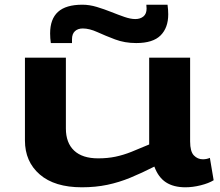

<svg xmlns="http://www.w3.org/2000/svg" viewBox="-20 -786 935 816"><path d="M328 10Q212 10 149 -44.5Q86 -99 86 -189V-541H260V-240Q260 -179 295 -146Q330 -113 397 -113Q437 -113 470.5 -120Q504 -127 538 -140.5Q572 -154 614 -172V-541H788V-185Q788 -142 804 -125.5Q820 -109 842 -109Q858 -109 872 -115L888 -20Q867 -7 833 1.5Q799 10 768 10Q718 10 685.5 -11Q653 -32 636 -78Q583 -51 534.5 -31Q486 -11 436 -0.5Q386 10 328 10ZM196 -603Q193 -624 193 -644Q193 -705 226.5 -735.5Q260 -766 330 -766Q360 -766 391.5 -756.5Q423 -747 453 -735Q483 -723 509 -714Q535 -705 555 -705Q576 -705 589.5 -716Q603 -727 603 -750Q603 -753 602.5 -757Q602 -761 602 -766H692Q695 -744 695 -725Q695 -668 662.5 -635.5Q630 -603 559 -603Q510 -603 469 -618.5Q428 -634 394 -649.5Q360 -665 332 -665Q311 -665 298.5 -653.5Q286 -642 286 -619Q286 -615 286 -611Q286 -607 286 -603Z"/></svg>

Font: Georama ExtraExtended SemiBold
Style: Regular
Weight: 600
Width: 8
Designer: Jean-Baptiste Levee
Foundry: Production Type
Version: Version 1.000